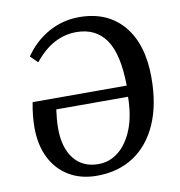

<svg xmlns="http://www.w3.org/2000/svg" viewBox="-82 -801 832 888"><g transform="rotate(-10 334.0 -356.5)"><path d="M303 12Q228 12 172.5 -21Q117 -54 86.5 -114.5Q56 -175 56 -257Q56 -313 68 -375H510Q508 -525 460.5 -592Q413 -659 323 -659Q211 -659 126 -552L92 -585Q138 -652 204.5 -688.5Q271 -725 347 -725Q480 -725 554.5 -637Q629 -549 629 -392Q629 -265 589 -174.5Q549 -84 476 -36Q403 12 303 12ZM319 -40Q372 -40 414 -74Q456 -108 481 -171Q506 -234 507 -323H170Q167 -300 165 -279Q163 -258 163 -235Q163 -144 204 -92Q245 -40 319 -40Z"/></g></svg>

Font: Literata 36pt Medium
Style: Italic
Weight: 500
Italic angle: -2°
Designer: Latin by Veronika Burian and Jose Scaglione. Greek by Irene Vlachou. Cyrillic by Vera Evstafieva
Foundry: TypeTogether
Version: Version 3.002